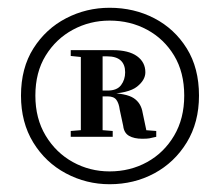

<svg xmlns="http://www.w3.org/2000/svg" viewBox="-20 -823 566 494"><path d="M382 -486V-471Q370 -468 364 -467Q358 -466 346 -466Q325 -466 312 -473.5Q299 -481 297 -499L288 -541Q286 -557 279.5 -566Q273 -575 257 -575H217V-590H257Q281 -590 291.5 -604Q302 -618 302 -637Q302 -657 290.5 -667.5Q279 -678 256 -678H217V-694H270Q311 -694 332.5 -678.5Q354 -663 354 -637Q354 -617 332.5 -600Q311 -583 255 -581L257 -584Q305 -583 324 -570.5Q343 -558 347 -533L359 -476L330 -490ZM211 -490H221L270 -486V-471H162V-486ZM211 -674 162 -679V-694H217V-676ZM71 -577Q71 -518 97.5 -474Q124 -430 167.5 -406Q211 -382 262 -382Q315 -382 358.5 -406Q402 -430 428 -474Q454 -518 454 -577Q454 -637 428 -680Q402 -723 358.5 -746.5Q315 -770 262 -770Q211 -770 167.5 -746.5Q124 -723 97.5 -680Q71 -637 71 -577ZM188 -471V-694H244V-471ZM34 -577Q34 -648 66 -698.5Q98 -749 150 -776Q202 -803 262 -803Q325 -803 377 -776Q429 -749 460.5 -698.5Q492 -648 492 -577Q492 -508 460.5 -456.5Q429 -405 377 -377Q325 -349 262 -349Q202 -349 149.5 -377Q97 -405 65.5 -456.5Q34 -508 34 -577Z"/></svg>

Font: Noto Serif TC ExtraLight ExtraBold
Style: Regular
Weight: 800
Version: Version 2.002-H1;hotconv 1.1.0;makeotfexe 2.6.0